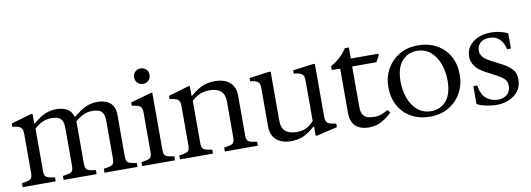

<svg xmlns="http://www.w3.org/2000/svg" viewBox="-57 -1072 3962 1433"><g transform="rotate(-10 1923.5 -355.0)"><path d="M22 0V-30L52 -35Q82 -40 92 -51.5Q102 -63 102 -94V-392Q102 -424 88 -437.5Q74 -451 24 -457V-482L175 -526H189V-453H195Q243 -495 283 -512.5Q323 -530 369 -530Q413 -530 447.5 -512.5Q482 -495 495 -450H500Q552 -494 592.5 -512Q633 -530 679 -530Q716 -530 746 -518.5Q776 -507 794 -480.5Q812 -454 812 -407V-94Q812 -63 822 -51.5Q832 -40 862 -35L892 -30V0H642V-30L672 -35Q702 -40 712 -51.5Q722 -63 722 -94V-377Q722 -417 710.5 -437Q699 -457 679 -463.5Q659 -470 633 -470Q596 -470 566 -456.5Q536 -443 502 -414V-94Q502 -63 512 -51.5Q522 -40 552 -35L582 -30V0H332V-30L362 -35Q392 -40 402 -51.5Q412 -63 412 -94V-377Q412 -417 400.5 -437Q389 -457 369 -463.5Q349 -470 323 -470Q286 -470 255 -456.5Q224 -443 192 -414V-94Q192 -63 202 -51.5Q212 -40 242 -35L272 -30V0Z M927 0V-30L957 -35Q987 -40 997 -51.5Q1007 -63 1007 -94V-392Q1007 -424 993 -437.5Q979 -451 929 -457V-482L1083 -526H1097V-94Q1097 -63 1107 -51.5Q1117 -40 1147 -35L1177 -30V0ZM1042 -603Q1017 -603 1000 -619.5Q983 -636 983 -662Q983 -688 1000 -704Q1017 -720 1042 -720Q1066 -720 1083 -704Q1100 -688 1100 -662Q1100 -636 1083 -619.5Q1066 -603 1042 -603Z M1214 0V-30L1244 -35Q1274 -40 1284 -51.5Q1294 -63 1294 -94V-392Q1294 -424 1280 -437.5Q1266 -451 1216 -457V-482L1367 -526H1381V-453H1387Q1435 -495 1476 -512.5Q1517 -530 1572 -530Q1643 -530 1683.5 -494.5Q1724 -459 1724 -394V-94Q1724 -63 1734 -51.5Q1744 -40 1774 -35L1804 -30V0H1554V-30L1584 -35Q1614 -40 1624 -51.5Q1634 -63 1634 -94V-364Q1634 -401 1621 -424Q1608 -447 1582.5 -458.5Q1557 -470 1517 -470Q1478 -470 1447 -456.5Q1416 -443 1384 -414V-94Q1384 -63 1394 -51.5Q1404 -40 1434 -35L1464 -30V0Z M2055 10Q1985 10 1944.5 -26Q1904 -62 1904 -126V-420Q1904 -453 1889 -466Q1874 -479 1831 -483V-508L1977 -528H1994V-156Q1994 -119 2006.5 -96Q2019 -73 2045.5 -61.5Q2072 -50 2112 -50Q2150 -50 2180 -64Q2210 -78 2239 -111V-420Q2239 -453 2223.5 -466Q2208 -479 2161 -483V-508L2312 -528H2329V-126Q2329 -92 2344.5 -79.5Q2360 -67 2409 -61V-34L2256 2H2242V-67H2236Q2188 -25 2147.5 -7.5Q2107 10 2055 10Z M2645 10Q2583 10 2546 -22Q2509 -54 2509 -126V-460H2446V-490Q2524 -533 2570 -604H2600V-522V-493V-153Q2600 -114 2613 -94Q2626 -74 2648.5 -67.5Q2671 -61 2697 -61Q2731 -61 2756 -71Q2781 -81 2803 -94L2821 -73Q2790 -41 2746 -15.5Q2702 10 2645 10ZM2556 -460V-520H2809V-505L2783 -460Z M3109 10Q3029 10 2968 -24Q2907 -58 2873 -119Q2839 -180 2839 -260Q2839 -336 2873 -397Q2907 -458 2967.5 -494Q3028 -530 3109 -530Q3190 -530 3251 -496Q3312 -462 3346 -401.5Q3380 -341 3380 -261Q3380 -185 3346 -123.5Q3312 -62 3251.5 -26Q3191 10 3109 10ZM3125 -29Q3193 -29 3238 -80Q3283 -131 3283 -234Q3283 -302 3261.5 -360.5Q3240 -419 3198 -455Q3156 -491 3094 -491Q3026 -491 2981 -440Q2936 -389 2936 -285Q2936 -218 2957.5 -159.5Q2979 -101 3021 -65Q3063 -29 3125 -29Z M3615 10Q3577 10 3534.5 1Q3492 -8 3465 -23V-158H3494Q3505 -88 3542.5 -57.5Q3580 -27 3628 -27Q3674 -27 3700 -51Q3726 -75 3726 -114Q3726 -149 3705.5 -168.5Q3685 -188 3650 -206L3578 -244Q3514 -278 3493 -312Q3472 -346 3472 -380Q3472 -425 3496.5 -458.5Q3521 -492 3564 -511Q3607 -530 3662 -530Q3699 -530 3731.5 -522Q3764 -514 3790 -502V-386H3761Q3755 -415 3741 -439Q3727 -463 3703.5 -478Q3680 -493 3644 -493Q3599 -493 3575 -470Q3551 -447 3551 -413Q3551 -385 3568.5 -364Q3586 -343 3626 -322L3692 -288Q3748 -260 3776.5 -230Q3805 -200 3805 -150Q3805 -98 3778 -62.5Q3751 -27 3707.5 -8.5Q3664 10 3615 10Z"/></g></svg>

Font: Hedvig Letters Serif 24pt 24pt
Style: Regular
Weight: 400
Version: Version 1.000